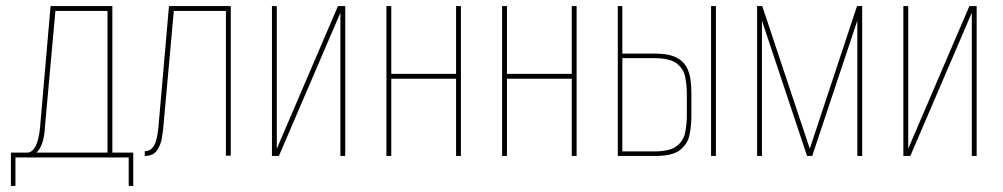

<svg xmlns="http://www.w3.org/2000/svg" viewBox="-20 -515 3313 634"><path d="M16 99V-11H71Q104 -14 112 -92L147 -495H351V-11H420V99H405V5H31V99ZM100 -11H335V-479H163L128 -92Q128 -86 126 -70.5Q124 -55 118 -38.5Q112 -22 100 -11Z M458 0V-16Q478 -16 488.5 -34Q499 -52 503 -94L538 -495H742V-1H726V-479H554L519 -92Q518 -81 514.5 -59Q511 -37 498.5 -18.5Q486 0 458 0Z M878 0V-495H894V-24L1096 -495H1120V0H1104V-473L901 0Z M1256 0V-495H1272V-271H1486V-495H1502V0H1486V-255H1272V0Z M1638 0V-495H1654V-271H1868V-495H1884V0H1868V-255H1654V0Z M2020 0V-495H2035V-338H2144Q2186 -338 2210.5 -326.5Q2235 -315 2246 -295.5Q2257 -276 2260 -253Q2263 -230 2263 -207V-131Q2263 -100 2257 -70Q2251 -40 2226 -20Q2201 0 2144 0ZM2035 -15H2140Q2192 -15 2214.5 -32.5Q2237 -50 2242.5 -77.5Q2248 -105 2248 -134V-204Q2248 -234 2242.5 -261Q2237 -288 2214.5 -305.5Q2192 -323 2140 -323H2035ZM2328 0V-495H2344V0Z M2480 0V-495H2497L2654 -24L2810 -495H2827V0H2811V-447L2662 0H2645L2496 -447V0Z M2963 0V-495H2979V-24L3181 -495H3205V0H3189V-473L2986 0Z"/></svg>

Font: Alumni Sans Pinstripe
Style: Regular
Weight: 400
Designer: Robert E. Leuschke
Foundry: Robert E. Leuschke
Version: Version 1.010; ttfautohint (v1.8.4.7-5d5b)